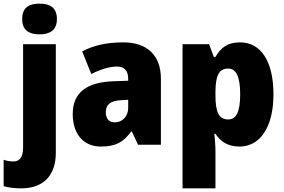

<svg xmlns="http://www.w3.org/2000/svg" viewBox="-66 -796 1563 1056"><path d="M56 -691C56 -629 95 -607 151 -607C207 -607 247 -629 247 -691C247 -755 208 -776 151 -776C94 -776 56 -755 56 -691ZM50 240C184 240 241 157 241 45V-553H61V15C61 74 38 92 8 92C-11 92 -27 89 -46 83V228C-20 236 20 240 50 240Z M612 -563C521 -563 446 -546 386 -513L436 -389C488 -415 537 -430 577 -430C616 -430 639 -410 639 -362V-352L554 -349C411 -343 334 -287 334 -169C334 -59 393 10 488 10C572 10 613 -15 656 -73H659L693 0H819V-363C819 -494 741 -563 612 -563ZM601 -245 639 -247V-202C639 -155 606 -123 565 -123C535 -123 516 -141 516 -179C516 -220 540 -242 601 -245Z M1254 -563C1187 -563 1149 -535 1119 -483H1110L1084 -553H938V240H1119V37C1119 4 1116 -26 1113 -60H1119C1145 -20 1184 10 1252 10C1361 10 1438 -92 1438 -277C1438 -459 1369 -563 1254 -563ZM1189 -419C1232 -419 1255 -377 1255 -277C1255 -180 1233 -139 1189 -139C1136 -139 1119 -183 1119 -271V-292C1120 -379 1137 -419 1189 -419Z"/></svg>

Font: Noto Sans Thai Looped SemiCondensed Black
Style: Regular
Weight: 900
Width: 4
Designer: Sasikarn Vongin, Ben Mitchell
Foundry: The Fontpad Ltd
Version: Version 1.001